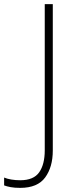

<svg xmlns="http://www.w3.org/2000/svg" viewBox="-114 -734 374 931"><path d="M-16 177Q-43 177 -62 173.5Q-81 170 -94 165V127Q-80 133 -59.5 136.5Q-39 140 -16 140Q49 140 76 101.5Q103 63 103 -5V-714H142V-4Q142 76 105 126.5Q68 177 -16 177Z"/></svg>

Font: Noto Sans ExtraLight
Style: Regular
Weight: 200
Designer: Monotype Design Team
Foundry: Monotype Imaging Inc.
Version: Version 2.007